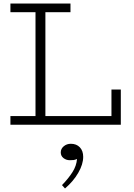

<svg xmlns="http://www.w3.org/2000/svg" viewBox="-20 -706 758 1087"><path d="M39 0V-49H611V-199H664V0ZM181 -28V-657H237V-28ZM39 -637V-686H379V-637ZM451 182Q451 224 423 272.5Q395 321 348 361L331 342Q367 305 390 269Q413 233 416 194Q405 199 397 200Q389 201 375 201Q355 201 339.5 189Q324 177 324 157Q324 136 341 122Q358 108 381 108Q413 108 432 128Q451 148 451 182Z"/></svg>

Font: BioRhyme ExtraBold Light
Style: Regular
Weight: 300
Version: Version 1.600;gftools[0.9.33]